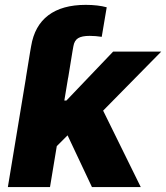

<svg xmlns="http://www.w3.org/2000/svg" viewBox="-20 -754 670 774"><path d="M84.5 -440.9 101.6 -545.9 105.5 -567.9Q119.1 -650.4 174.8 -692.4Q230.5 -734.4 325.7 -734.4Q350.1 -734.4 371.3 -731.9Q392.6 -729.5 410.2 -724.6L390.1 -605.5Q377.9 -607.4 365.7 -608.4Q353.5 -609.4 341.3 -609.4Q310.1 -609.4 294.9 -600.1Q279.8 -590.8 275.9 -567.9L272 -545.9L254.9 -440.9ZM189 -145 222.7 -348.6H247.6L436 -545.9H629.9L354.5 -266.1H310.1ZM11.7 0 102.1 -545.9H272L181.6 0ZM350.6 0 243.2 -228 375.5 -349.1 547.4 0Z"/></svg>

Font: Inter ExtraBold
Style: Italic
Weight: 800
Italic angle: -9.3988°
Designer: Rasmus Andersson
Foundry: rsms
Version: Version 4.001;git-66647c0bb